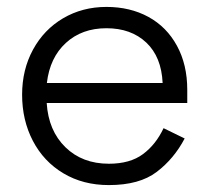

<svg xmlns="http://www.w3.org/2000/svg" viewBox="-20 -521 601 555"><path d="M43.9 -247.3Q43.9 -319.6 75.4 -377.5Q106.9 -435.5 162.6 -468.3Q218.3 -501 287.7 -501Q356 -501 408.9 -472.2Q461.8 -443.3 491.5 -388.7Q521.3 -334.1 521.3 -261.3V-223.2H115Q120 -143.3 169 -95.5Q217.9 -47.7 294.7 -47.7Q355.9 -47.7 393.3 -75.5Q430.7 -103.3 452.8 -150.5L513.8 -120.7Q483 -62.1 433 -24.1Q383.1 14 294.7 14Q220.2 14 163.3 -20Q106.3 -54 75.1 -113.7Q43.9 -173.4 43.9 -247.3ZM450.1 -281.1Q446.7 -356.5 402.8 -398Q358.8 -439.4 287.7 -439.4Q216.7 -439.4 170.4 -396.9Q124 -354.4 115.5 -281.1Z"/></svg>

Font: Space Grotesk Variable
Style: Regular
Weight: 400
Designer: Florian Karsten (Space Grotesk), Colophon Foundry (Space Mono)
Foundry: Florian Karsten
Version: Version 1.106